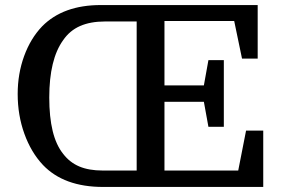

<svg xmlns="http://www.w3.org/2000/svg" viewBox="-20 -740 1115 760"><path d="M866 -238H805L787 -337H631V-65H923L954 -223H1022V0H388Q233 0 150 -87Q103 -137 76.5 -210.5Q50 -284 50 -368Q50 -448 75.5 -518Q101 -588 147 -636Q230 -720 379 -720H1000V-508H938L907 -657H631V-402H787L805 -502H866ZM521 -65V-655H396Q338 -655 297 -637Q256 -619 230 -581Q175 -505 175 -354Q175 -277 188.5 -221.5Q202 -166 230 -131Q256 -97 294 -81Q332 -65 386 -65Z"/></svg>

Font: Domine Medium
Style: Regular
Weight: 500
Designer: Pablo Impallari, Rodrigo Fuenzalida, Brenda Gallo
Foundry: Pablo Impallari, Rodrigo Fuenzalida, Brenda Gallo
Version: Version 2.000